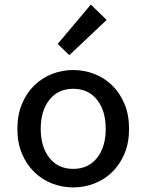

<svg xmlns="http://www.w3.org/2000/svg" viewBox="-20 -807 640 839"><path d="M300 12Q252 12 208 -5Q164 -22 130 -55Q96 -88 76 -135.5Q56 -183 56 -244Q56 -305 76 -353Q96 -401 130 -434Q164 -467 208 -484Q252 -501 300 -501Q348 -501 392 -484Q436 -467 470 -434Q504 -401 524 -353Q544 -305 544 -244Q544 -183 524 -135.5Q504 -88 470 -55Q436 -22 392 -5Q348 12 300 12ZM300 -69Q366 -69 404 -117Q442 -165 442 -244Q442 -323 404 -371Q366 -419 300 -419Q234 -419 196 -371Q158 -323 158 -244Q158 -165 196 -117Q234 -69 300 -69ZM283 -566 232 -615 377 -787 446 -720Z"/></svg>

Font: Source Code Pro Medium
Style: Regular
Weight: 500
Monospace: yes
Designer: Paul D. Hunt, Teo Tuominen
Foundry: Adobe Systems Incorporated
Version: Version 2.030;PS 1.000;hotconv 16.6.51;makeotf.lib2.5.65220